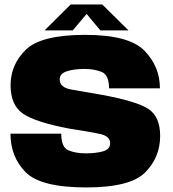

<svg xmlns="http://www.w3.org/2000/svg" viewBox="-20 -838 777 862"><path d="M367 3.5Q566 3.5 632.5 -64.5Q699 -132.5 699 -228Q699 -314.5 645.8 -349.2Q592.5 -384 433 -413Q350 -427 299 -436.2Q248 -445.5 248 -482Q248 -507.5 280.2 -518Q312.5 -528.5 360 -528.5Q401.5 -528.5 435.5 -515.5Q469.5 -502.5 469.5 -441.5H698Q698 -539 628.8 -610.2Q559.5 -681.5 362.5 -681.5Q164.5 -681.5 96 -614.8Q27.5 -548 27.5 -455.5Q27.5 -366.5 82.8 -328Q138 -289.5 291.5 -260.5Q376 -247.5 425.2 -237.5Q474.5 -227.5 474.5 -195.5Q474.5 -167.5 442.2 -158.5Q410 -149.5 365 -149.5Q320.5 -149.5 287.8 -162.8Q255 -176 255 -238H27Q27 -134 94.8 -65.2Q162.5 3.5 367 3.5ZM180 -701.5H306.5L369 -775.5L430.5 -701.5H557L439 -818H297.5Z"/></svg>

Font: Anybody Thin Black
Style: Regular
Weight: 900
Version: Version 1.113;gftools[0.9.25]